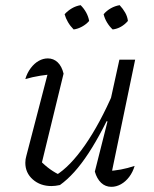

<svg xmlns="http://www.w3.org/2000/svg" viewBox="-20 -717 596 743"><path d="M226 -432 139 -75 134 -97Q153 -77 174 -62Q195 -47 214 -39L195 -38Q251 -72 309 -155.5Q367 -239 420 -362L432 -333Q405 -271 377.5 -218.5Q350 -166 322.5 -124Q295 -82 267.5 -51.5Q240 -21 212 -1Q194 3 179 3Q136 3 107 -22.5Q78 -48 78 -87Q78 -101 82 -114L172 -460L200 -431Q167 -429 136 -424Q105 -419 78 -411Q85 -435 99 -453.5Q113 -472 130 -481.5Q147 -491 165 -491Q187 -491 203 -476Q219 -461 226 -432ZM347 -53 396 -247 390 -249 442 -486H503L407 -24L393 -55Q421 -56 447.5 -61Q474 -66 501 -75Q494 -51 480 -32.5Q466 -14 448 -4Q430 6 411 6Q388 6 371.5 -9.5Q355 -25 347 -53ZM292 -697Q305 -684 313.5 -668.5Q322 -653 325 -636Q314 -623 297.5 -614Q281 -605 265 -603Q252 -616 243 -631.5Q234 -647 230 -662Q243 -676 258.5 -685Q274 -694 292 -697ZM443 -697Q456 -683 464.5 -668Q473 -653 475 -636Q463 -622 448 -613.5Q433 -605 416 -603Q404 -614 394.5 -629.5Q385 -645 381 -662Q393 -676 409 -685Q425 -694 443 -697Z"/></svg>

Font: Piazzolla Thin Light
Style: Italic
Weight: 300
Italic angle: -11.3°
Version: Version 2.005